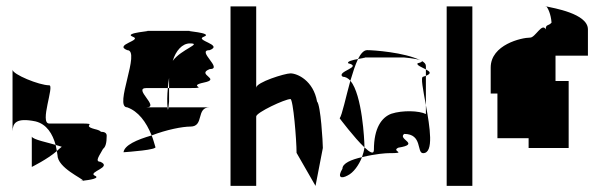

<svg xmlns="http://www.w3.org/2000/svg" viewBox="-20 -796 1976 628"><path d="M21 -367C22 -393 32 -412 96 -399C133 -390 152 -358 162 -322C169 -320 175 -318 182 -316C176 -311 171 -307 166 -302C167 -298 167 -293 168 -289C168 -247 251 -212 252 -205C271 -207 311 -213 289 -222C268 -234 349 -249 308 -267C288 -267 308 -291 317 -309C325 -315 329 -328 329 -352C329 -361 322 -365 310 -365C308 -368 302 -371 289 -374C244 -386 304 -392 245 -392H141C108 -392 159 -517 141 -517C108 -517 21 -553 21 -568ZM84 -250C84 -250 135 -275 166 -302C164 -309 164 -315 162 -322C136 -330 89 -339 84 -349ZM252 -205C245 -204 240 -204 245 -204C250 -204 252 -204 252 -204Z M384 -298ZM384 -298C398 -299 498 -306 488 -316C484 -329 481 -341 476 -353C427 -339 387 -321 384 -298ZM396 -445C432 -432 458 -398 476 -353C525 -372 577 -382 603 -382C649 -382 620 -445 666 -445H531C530 -437 529 -433 528 -445H459C504 -445 413 -508 459 -508H529C530 -519 531 -530 533 -541V-508H603C666 -508 590 -514 647 -526C705 -538 620 -552 666 -570C712 -570 620 -632 666 -632C712 -650 614 -664 647 -676C681 -689 575 -695 603 -695H459C487 -695 381 -689 414 -676C448 -664 351 -650 396 -632C442 -632 351 -445 396 -445ZM527 -474C527 -460 527 -451 528 -445H531C532 -453 533 -464 533 -464V-508H529C528 -496 527 -485 527 -474ZM545 -597C555 -630 576 -654 601 -654C643 -654 573 -635 545 -597Z M734 -188H818V-415C818 -428 912 -472 930 -472C939 -472 950 -338 950 -296L1012 -188L1036 -312C1036 -330 1029 -452 1017 -464C1005 -532 953 -556 930 -556C912 -556 818 -527 818 -509V-775H734Z M1091 -409C1091 -409 1139 -345 1172 -314V-318C1172 -335 1165 -486 1126 -532C1111 -478 1099 -420 1091 -409ZM1100 -244C1083 -216 1095 -210 1117 -222C1136 -231 1154 -256 1164 -282C1129 -274 1100 -262 1100 -244ZM1101 -545C1110 -545 1119 -540 1126 -532C1134 -559 1142 -584 1151 -603C1134 -600 1114 -595 1119 -589C1168 -577 1078 -562 1101 -545ZM1151 -603C1170 -607 1186 -608 1163 -608H1302C1299 -608 1341 -605 1355 -599C1302 -625 1201 -632 1181 -632C1170 -632 1160 -621 1151 -603ZM1164 -282C1209 -293 1243 -295 1251 -295C1317 -295 1257 -301 1283 -313C1357 -325 1279 -340 1302 -358C1363 -358 1342 -295 1364 -295C1400 -295 1386 -381 1373 -452V-423C1351 -434 1297 -436 1260 -424C1228 -412 1203 -377 1203 -306C1203 -290 1190 -297 1172 -314C1171 -304 1168 -293 1164 -282ZM1346 -589C1341 -583 1360 -576 1373 -569V-580C1373 -587 1368 -592 1359 -597C1362 -595 1359 -592 1346 -589ZM1355 -599C1356 -598 1358 -598 1359 -597C1358 -598 1357 -598 1355 -599ZM1364 -545C1355 -545 1364 -502 1373 -452V-548ZM1373 -548C1393 -556 1386 -562 1373 -569Z M1441 -188H1525V-775H1441Z M1585 -490H1607V-344H1709V-312H1840V-531H1797V-614H1903V-700C1903 -752 1788 -770 1767 -775C1772 -770 1782 -750 1784 -722C1774 -710 1765 -718 1765 -700C1753 -723 1731 -673 1714 -673C1686 -673 1585 -650 1585 -575ZM1767 -775C1766 -776 1767 -776 1766 -776C1763 -776 1763 -776 1767 -775Z"/></svg>

Font: bitstorm
Style: ulcn
Weight: 400
Version: Version 0.2